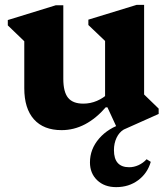

<svg xmlns="http://www.w3.org/2000/svg" viewBox="-20 -525 691 797"><path d="M235.6 15.2Q161 15.2 120.9 -29.7Q80.8 -74.6 80.8 -158.8V-402.6L123.8 -312.4L12.4 -419.6V-441.8L211.8 -503.2H242.8V-197.8Q242.8 -143.6 262.5 -119.2Q282.2 -94.8 325.8 -94.8Q355.4 -94.8 382.3 -106.3Q409.2 -117.8 431.6 -139V-81H420.2Q379.2 -33.4 333 -9.1Q286.8 15.2 235.6 15.2ZM468.6 12.8 426 -79.4H416.2V-404.2L459.2 -314L346.8 -421.2V-443.4L547.2 -504.8H578.2V-100.2L535.6 -174L638.6 -74.2V-52L493.6 12.8ZM462.2 251.8Q413.4 251.8 383.4 223.1Q353.4 194.4 353.4 149.2Q353.4 94 391.4 50Q429.4 6 493.6 -13.2V12.8Q474.6 24.2 463.8 47Q453 69.8 453 98.4Q453 169.2 516.4 169.2Q535.8 169.2 554.8 160.6Q573.8 152 588.6 136L605.8 146.8Q592 194.6 553.4 223.2Q514.8 251.8 462.2 251.8Z"/></svg>

Font: Platypi Light
Style: Regular
Weight: 300
Designer: David Sargent
Foundry: Bolt Cutter Type
Version: Version 1.200